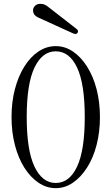

<svg xmlns="http://www.w3.org/2000/svg" viewBox="-20 -970 580 999"><path d="M270 9Q222 9 180 -19.5Q138 -48 106.5 -98Q75 -148 57.5 -215.5Q40 -283 40 -361Q40 -439 57.5 -506Q75 -573 106.5 -623.5Q138 -674 180 -702Q222 -730 270 -730Q318 -730 359.5 -702Q401 -674 433 -623.5Q465 -573 482.5 -506Q500 -439 500 -361Q500 -283 482.5 -215.5Q465 -148 433 -98Q401 -48 359.5 -19.5Q318 9 270 9ZM270 -18Q341 -18 381 -103Q421 -188 421 -361Q421 -534 381 -618.5Q341 -703 270 -703Q200 -703 159.5 -618.5Q119 -534 119 -361Q119 -188 159.5 -103Q200 -18 270 -18ZM361 -796 183 -877Q165 -885 158.5 -894.5Q152 -904 152 -917Q152 -929 162 -939.5Q172 -950 190 -950Q203 -950 212 -946Q221 -942 231 -934L375 -822Q391 -811 384 -800Q378 -789 361 -796Z"/></svg>

Font: Instrument Serif
Style: Regular
Weight: 400
Designer: Rodrigo Fuenzalida
Foundry: fragTYPE
Version: Version 1.000; ttfautohint (v1.8.4.7-5d5b);gftools[0.9.27]